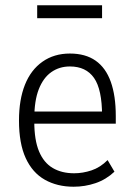

<svg xmlns="http://www.w3.org/2000/svg" viewBox="-20 -700 509 728"><path d="M259 8Q197 8 150 -18.5Q103 -45 77.5 -100.5Q52 -156 52 -243Q52 -322 74.5 -378.5Q97 -435 141 -466Q185 -497 245 -497Q304 -497 342.5 -470Q381 -443 400 -390Q419 -337 419 -260V-231H95V-277H382L367 -261Q367 -361 336.5 -404.5Q306 -448 245 -448Q205 -448 174.5 -426.5Q144 -405 127 -361.5Q110 -318 110 -250V-239Q110 -169 128 -126Q146 -83 180 -63Q214 -43 261 -43Q294 -43 327 -54Q360 -65 388 -93L414 -49Q382 -19 342 -5.5Q302 8 259 8ZM121 -631V-680H367V-631Z"/></svg>

Font: Nunito Sans 10pt Condensed Light
Style: Regular
Weight: 300
Width: 3
Designer: Vernon Adams
Foundry: Vernon Adams
Version: Version 3.101;gftools[0.9.27]